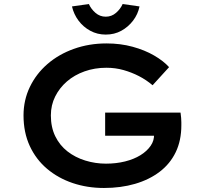

<svg xmlns="http://www.w3.org/2000/svg" viewBox="-20 -925 1013 955"><path d="M497 10Q414 10 341.5 -14.5Q269 -39 214 -85.5Q159 -132 128 -199Q97 -266 97 -351Q97 -427 128.5 -492.5Q160 -558 216 -606.5Q272 -655 347.5 -682Q423 -709 510 -709Q579 -709 639.5 -692.5Q700 -676 746.5 -649Q793 -622 821 -591L739 -501Q707 -528 671 -546.5Q635 -565 594.5 -576.5Q554 -588 509 -588Q451 -588 400.5 -570Q350 -552 313 -520Q276 -488 254.5 -445Q233 -402 233 -351Q233 -292 255 -247Q277 -202 315.5 -172Q354 -142 404 -126.5Q454 -111 507 -111Q558 -111 602 -122Q646 -133 678.5 -153Q711 -173 729.5 -200Q748 -227 746 -258V-276L764 -250H503V-365H878Q880 -351 881 -338.5Q882 -326 882 -316.5Q882 -307 882 -302Q882 -226 854 -168Q826 -110 774 -70.5Q722 -31 651.5 -10.5Q581 10 497 10ZM506 -753Q464 -753 429 -772Q394 -791 370.5 -822.5Q347 -854 338 -893L422 -905Q433 -880 455 -861Q477 -842 506 -842Q535 -842 557 -861Q579 -880 590 -905L674 -893Q666 -854 642 -822.5Q618 -791 583.5 -772Q549 -753 506 -753Z"/></svg>

Font: Lexend Mega Medium
Style: Regular
Weight: 500
Version: Version 1.007